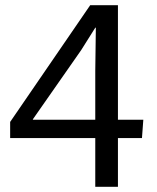

<svg xmlns="http://www.w3.org/2000/svg" viewBox="-20 -716 600 736"><path d="M345.2 0V-443.8L347.4 -609.7L345.4 -610.1L291.1 -523.8L106 -258.8V-257.1H529.4L524.2 -186.7H18.9V-248.6L325.7 -696H432.1V0Z"/></svg>

Font: Murecho Thin
Style: Regular
Weight: 100
Designer: Neil Summerour
Foundry: Positype
Version: Version 1.010